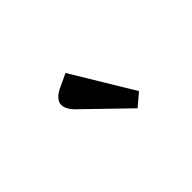

<svg xmlns="http://www.w3.org/2000/svg" viewBox="-35 -958 569 569"><g transform="rotate(-45 250.0 -673.5)"><path d="M234 -786 350 -594 311 -561 183 -685Q158 -708 158 -728Q158 -748 187 -764Z"/></g></svg>

Font: Bree Serif
Style: Regular
Weight: 400
Designer: Veronika Burian, Jos Scaglione
Foundry: TypeTogether
Version: Version 1.002